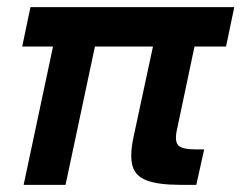

<svg xmlns="http://www.w3.org/2000/svg" viewBox="-20 -516 674 536"><path d="M46 0 128 -386H42L65 -496H634L611 -386H523L474 -154Q467 -122 477.5 -110.5Q488 -99 525 -99H550L528 0H483Q423 0 390.5 -12Q358 -24 350 -52.5Q342 -81 352 -130L407 -386H245L163 0Z"/></svg>

Font: Atkinson Hyperlegible Next
Style: Bold Italic
Weight: 700
Italic angle: -12°
Designer: Elliott Scott, Megan Eiswerth, Linus Boman, Theodore Petrosky, Letters from Sweden
Foundry: Applied Design Works, Letters from Sweden
Version: Version 2.001